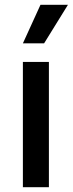

<svg xmlns="http://www.w3.org/2000/svg" viewBox="-20 -777 302 797"><path d="M75 0V-520H183V0ZM163 -597H75L148 -757H262Z"/></svg>

Font: Bricolage Grotesque 96pt ExtraBold Medium
Style: Regular
Weight: 500
Version: Version 1.001;gftools[0.9.33.dev8+g029e19f]